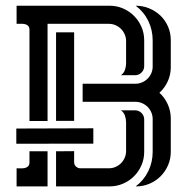

<svg xmlns="http://www.w3.org/2000/svg" viewBox="-20 -664 667 684"><path d="M370.6 -643.6Q396 -643.6 418.5 -633.8Q440.9 -624 457.5 -607.4Q474.1 -590.8 483.9 -568.4Q493.7 -545.9 493.7 -520.5V-428.7Q493.7 -415 484.1 -405.5Q474.6 -396 460.9 -396H410.6Q420.9 -402.8 425 -414.8Q429.2 -426.8 429.2 -438V-517.6Q429.2 -530.3 424.3 -541.5Q419.4 -552.7 411.1 -561Q402.8 -569.3 391.6 -574.2Q380.4 -579.1 367.7 -579.1H149.4V-232.9H85V-557.6Q85 -567.4 80.1 -572Q75.2 -576.7 68.4 -578.1Q61.5 -579.6 53.5 -579.3Q45.4 -579.1 39.1 -579.1V-643.6ZM588.4 -424.3Q588.4 -397.9 577.6 -374.3Q566.9 -350.6 547.9 -333.5Q566.9 -316.4 577.6 -292.5Q588.4 -268.6 588.4 -242.7V-123Q588.4 -97.7 578.6 -75.2Q568.8 -52.7 552.2 -36.1Q535.6 -19.5 513.2 -9.8Q490.7 0 465.3 0H463.4Q492.7 -22 508.3 -54.2Q523.9 -86.4 523.9 -123V-239.7Q523.9 -252.4 519 -263.7Q514.2 -274.9 505.9 -283.2Q497.6 -291.5 486.3 -296.4Q475.1 -301.3 462.4 -301.3H274.4V-365.7H462.4Q475.1 -365.7 486.3 -370.6Q497.6 -375.5 505.9 -383.8Q514.2 -392.1 519 -403.1Q523.9 -414.1 523.9 -426.8V-520.5Q523.9 -557.1 508.3 -589.4Q492.7 -621.6 463.4 -643.6Q489.3 -643.6 512 -634Q534.7 -624.5 551.8 -608.2Q568.8 -591.8 578.6 -569.3Q588.4 -546.9 588.4 -520.5ZM179.7 0V-125L244.1 -125.5V-85.9Q244.1 -77.1 250.7 -70.8Q257.3 -64.5 266.1 -64.5H367.7Q380.4 -64.5 391.6 -69.3Q402.8 -74.2 411.1 -82.5Q419.4 -90.8 424.3 -102.1Q429.2 -113.3 429.2 -126V-228.5Q429.2 -240.2 425 -252.2Q420.9 -264.2 410.6 -271H460.9Q474.6 -271 484.1 -261.5Q493.7 -252 493.7 -238.3V-123Q493.7 -97.7 483.9 -75.2Q474.1 -52.7 457.5 -36.1Q440.9 -19.5 418.5 -9.8Q396 0 370.6 0ZM244.1 -233.4H179.7V-548.8H244.1ZM39.1 -64.5Q45.4 -64.5 53.5 -64.2Q61.5 -64 68.4 -65.4Q75.2 -66.9 80.1 -71.5Q85 -76.2 85 -85.9V-125H149.4V0H39.1ZM312.5 -152.3 38.1 -151.9V-206.1L312.5 -207Z"/></svg>

Font: Isar CAT
Style: Regular
Weight: 400
Designer: Digitized by Peter Wiegel
Foundry: CAT-Fonts, Peter Wiegel
Version: Version 1.000; ttfautohint (v1.3)